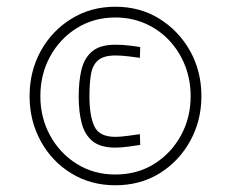

<svg xmlns="http://www.w3.org/2000/svg" viewBox="-20 -720 687 571"><path d="M323 -169Q250 -169 192 -204.5Q134 -240 101 -300.5Q68 -361 68 -434Q68 -508 101 -568Q134 -628 192 -664Q250 -700 323 -700Q397 -700 454.5 -664Q512 -628 545.5 -568Q579 -508 579 -434Q579 -361 545.5 -300.5Q512 -240 454.5 -204.5Q397 -169 323 -169ZM323 -281Q279 -281 255.5 -300Q232 -319 223 -353.5Q214 -388 214 -433Q214 -479 222.5 -513.5Q231 -548 254.5 -567.5Q278 -587 323 -587Q344 -587 365 -584.5Q386 -582 397 -580L396 -548Q383 -550 361.5 -552.5Q340 -555 323 -555Q288 -555 271.5 -540.5Q255 -526 250.5 -499Q246 -472 246 -433Q246 -376 260.5 -344.5Q275 -313 323 -313Q338 -313 360 -316Q382 -319 396 -321L397 -289Q384 -287 362 -284Q340 -281 323 -281ZM323 -201Q388 -201 438.5 -232.5Q489 -264 518 -317Q547 -370 547 -434Q547 -482 530.5 -524.5Q514 -567 483.5 -599.5Q453 -632 412 -650Q371 -668 323 -668Q259 -668 208.5 -636.5Q158 -605 129 -552Q100 -499 100 -434Q100 -370 129 -317Q158 -264 208.5 -232.5Q259 -201 323 -201Z"/></svg>

Font: Cairo Play ExtraLight
Style: Regular
Weight: 250
Version: Version 3.119